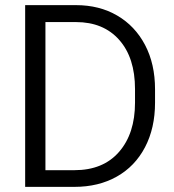

<svg xmlns="http://www.w3.org/2000/svg" viewBox="-20 -728 677 748"><path d="M584 -380V-328Q584 -229 545 -154.5Q506 -80 435 -40Q364 0 270 0H78V-708H276Q367 -708 436.5 -667.5Q506 -627 545 -553Q584 -479 584 -380ZM157 -65H270Q382 -65 444 -136.5Q506 -208 506 -328V-381Q506 -503 444.5 -572.5Q383 -642 276 -642H157Z"/></svg>

Font: Freesentation 4 Regular
Style: Regular
Weight: 400
Designer: glyphs from Roboto by Christian Robertson / Hangul glyphs from Noto Sans CJK(Source Han Sans) by Jang Soo-young and Kang
Foundry: PT&
Version: Version 2.001